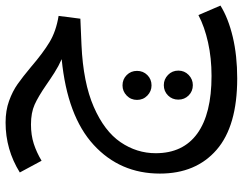

<svg xmlns="http://www.w3.org/2000/svg" viewBox="-111 -393 870 688"><g transform="rotate(-90 324.0 -49.0)"><path d="M648 306Q603 334 536 350Q469 366 387 366Q216 366 131 292Q46 218 46 89Q46 -54 149 -148.5Q252 -243 456 -263Q431 -274 407.5 -289Q384 -304 364 -318Q322 -347 293 -360Q264 -373 222 -373Q184 -373 153 -363Q122 -353 92 -335L50 -413Q132 -464 229 -464Q272 -464 306.5 -451.5Q341 -439 366.5 -421Q392 -403 428 -373Q478 -330 517 -306.5Q556 -283 611 -274L601 -196L507 -192Q372 -186 285 -148Q198 -110 158.5 -52Q119 6 119 74Q119 172 189.5 223Q260 274 396 274Q460 274 516 261.5Q572 249 614 227ZM310 7Q310 -15 325.5 -30Q341 -45 362 -45Q384 -45 399 -30Q414 -15 414 7Q414 29 399 44Q384 59 362 59Q341 59 325.5 44Q310 29 310 7ZM311 155Q311 133 326 118Q341 103 363 103Q384 103 399.5 118Q415 133 415 155Q415 177 399.5 192Q384 207 363 207Q341 207 326 192Q311 177 311 155Z"/></g></svg>

Font: FiraGOUPP
Style: Medium
Weight: 400
Designer: bBox Type
Foundry: bBox Type GmbH
Version: Version 1.001